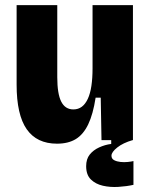

<svg xmlns="http://www.w3.org/2000/svg" viewBox="-20 -548 591 751"><path d="M203 14Q124 14 84.5 -42.5Q45 -99 45 -217V-528H204V-246Q204 -181 219.5 -150.5Q235 -120 267 -120Q286 -120 300 -130.5Q314 -141 323.5 -161.5Q333 -182 337.5 -212Q342 -242 342 -280V-528H500V-221V0H377L374 -166H354Q344 -101 325 -61.5Q306 -22 276.5 -4Q247 14 203 14ZM502 175Q475 181 443 183Q411 185 382.5 178.5Q354 172 335.5 154Q317 136 317 102Q317 74 331 56.5Q345 39 368 28.5Q391 18 415 15V-7H499V0Q461 11 438.5 29Q416 47 416 61Q416 73 426.5 78.5Q437 84 451.5 85.5Q466 87 480 85.5Q494 84 502 82Z"/></svg>

Font: Bricolage Grotesque 24pt SemiCondensed ExtraBold
Style: Regular
Weight: 800
Width: 4
Designer: Mathieu Triay
Foundry: Atelier Triay
Version: Version 1.001;gftools[0.9.33.dev8+g029e19f]